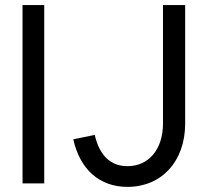

<svg xmlns="http://www.w3.org/2000/svg" viewBox="-20 -727 823 761"><path d="M69.3 0H155.3V-707H69.3ZM485.4 13.7C620.1 13.7 713.9 -86.9 713.9 -237.3V-707H626V-237.3C626 -134.8 569.3 -68.4 485.4 -68.4C420.9 -68.4 375 -107.4 355.5 -192.4L270.5 -174.8C296.9 -56.6 373 13.7 485.4 13.7Z"/></svg>

Font: Wanted Sans
Style: Regular
Weight: 400
Designer: Original Design by Kil Hyung-jin and Kang Hanbin, Wanted Lab, Inc; Hangeul from Source Han Sans by Jang Soo-young and Ka
Foundry: Wanted Lab, Inc.
Version: Version 1.001;Glyphs 3.2 (3227)